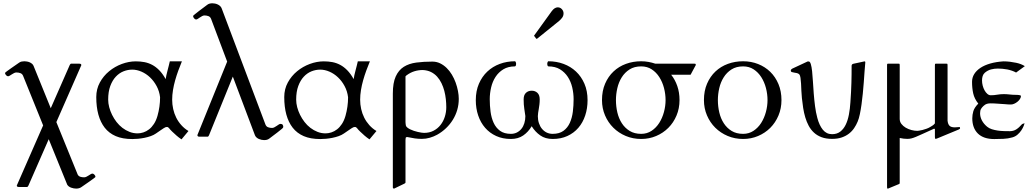

<svg xmlns="http://www.w3.org/2000/svg" viewBox="-20 -823 6216 1156"><path d="M118.7 -367.2Q113.8 -378.4 102.8 -382.6Q91.8 -386.7 78.6 -386.7Q71.8 -386.7 64.7 -383.1Q57.6 -379.4 51 -375.2Q44.4 -371.1 38.6 -367.4Q32.7 -363.8 28.3 -363.8Q22.5 -363.8 16.4 -370.6Q10.3 -377.4 10.3 -383.3Q10.3 -384.3 11.7 -386Q13.2 -387.7 21.2 -393.8Q29.3 -399.9 46.4 -411.9Q63.5 -423.8 95.2 -445.8Q102.1 -450.7 110.1 -452.4Q118.2 -454.1 126.5 -454.1Q133.8 -454.1 142.3 -452.6Q150.9 -451.2 158.7 -447.8Q166.5 -444.3 172.9 -439Q179.2 -433.6 182.1 -426.3L285.6 -171.4L399.9 -431.6Q400.9 -432.6 402.8 -436Q404.8 -439.5 407.7 -439.5H458Q469.7 -439.5 469.7 -430.7L319.3 -87.9L447.8 228Q453.1 237.8 463.4 241.2Q473.6 244.6 486.3 244.6Q493.2 244.6 500.2 241.2Q507.3 237.8 513.9 233.4Q520.5 229 526.4 225.6Q532.2 222.2 536.6 222.2Q542.5 222.2 548.6 228.8Q554.7 235.4 554.7 241.7Q554.7 242.7 553.2 244.1Q551.8 245.6 543.7 251.7Q535.6 257.8 518.3 270Q501 282.2 469.7 303.7Q462.9 308.6 454.8 310.5Q446.8 312.5 438.5 312.5Q424.3 312.5 408.4 306.9Q392.6 301.3 384.8 289.1L273.4 15.1L150.9 294.9Q149.9 295.9 147.9 299.3Q146 302.7 143.1 302.7H92.8Q81.1 302.7 81.1 293.9L239.7 -67.9L118.7 -367.2Z M559.6 -238.8Q559.6 -286.6 581.1 -326.2Q602.5 -365.7 637 -394Q671.4 -422.4 713.6 -438Q755.9 -453.6 797.9 -453.6Q824.7 -453.6 849.4 -449Q874 -444.3 896.5 -432.4Q918.9 -420.4 939.2 -399.7Q959.5 -378.9 977.5 -346.7Q978.5 -356 981.7 -369.9Q984.9 -383.8 988.8 -398.7Q992.7 -413.6 996.3 -428Q1000 -442.4 1002.4 -453.6H1075.2Q1064 -426.8 1053.5 -397.9Q1043 -369.1 1034.7 -339.8Q1026.4 -310.5 1021.5 -280.8Q1016.6 -251 1016.6 -222.7Q1016.6 -194.3 1022.7 -166.7Q1028.8 -139.2 1041 -114.7Q1053.2 -90.3 1071.8 -69.6Q1090.3 -48.8 1114.7 -34.2L1072.8 16.1Q1056.6 5.4 1043 -6.6Q1029.3 -18.6 1017.1 -30.3Q1004.4 -42.5 998.5 -50.5Q992.7 -58.6 984.9 -58.6Q980.5 -58.6 976.1 -56.9Q971.7 -55.2 964.6 -50.5Q957.5 -45.9 946.5 -38.3Q935.5 -30.8 918.5 -19Q905.3 -9.8 887.2 -3.4Q869.1 2.9 849.9 6.8Q830.6 10.7 811.5 12.5Q792.5 14.2 776.9 14.2Q717.8 14.2 677 -3.4Q636.2 -21 610.4 -54.2Q559.6 -119.6 559.6 -238.8ZM631.3 -223.1Q631.3 -201.2 637.5 -177.7Q643.6 -154.3 654.8 -131.6Q666 -108.9 681.6 -88.6Q697.3 -68.4 717 -53.2Q736.8 -38.1 759.8 -29.1Q782.7 -20 808.1 -20Q825.7 -20 843.5 -25.9Q861.3 -31.7 877.4 -44.2Q893.6 -56.6 906.7 -76.7Q919.9 -96.7 928.2 -125.5Q943.8 -180.7 943.8 -237.3Q939.5 -273.9 923.1 -304.4Q906.7 -335 883.3 -357.2Q859.9 -379.4 831.8 -391.6Q803.7 -403.8 775.9 -403.8Q749.5 -403.8 723.6 -393.6Q697.8 -383.3 677.2 -361.3Q656.7 -339.4 644 -305.2Q631.3 -271 631.3 -223.1Z M1578.1 -73.7Q1583 -61 1594 -56.9Q1605 -52.7 1618.2 -52.7Q1625 -52.7 1632.1 -56.6Q1639.2 -60.5 1645.8 -64.9Q1652.3 -69.3 1658.2 -73.2Q1664.1 -77.1 1668.5 -77.1Q1678.2 -77.1 1681.9 -71.8Q1685.5 -66.4 1685.5 -59.6Q1685.5 -57.1 1684.3 -54.7Q1683.1 -52.2 1675 -45.4Q1667 -38.6 1649.9 -25.4Q1632.8 -12.2 1601.6 11.2Q1594.7 16.6 1586.7 18.6Q1578.6 20.5 1570.3 20.5Q1563.5 20.5 1554.9 18.8Q1546.4 17.1 1538.6 13.7Q1530.8 10.3 1524.4 4.6Q1518.1 -1 1515.1 -8.3L1381.8 -361.8L1238.3 -8.3Q1237.3 -7.3 1235.4 -3.7Q1233.4 0 1230.5 0H1180.2Q1168.5 0 1168.5 -9.8L1347.7 -452.1L1251 -709Q1246.1 -721.7 1235.1 -725.8Q1224.1 -730 1210.9 -730Q1204.1 -730 1197 -726.1Q1189.9 -722.2 1183.3 -717.8Q1176.8 -713.4 1170.9 -709.5Q1165 -705.6 1160.6 -705.6Q1154.8 -705.6 1148.7 -712.6Q1142.6 -719.7 1142.6 -726.6Q1142.6 -727.5 1144 -729.2Q1145.5 -731 1153.6 -737.5Q1161.6 -744.1 1178.7 -757.3Q1195.8 -770.5 1227.5 -793.9Q1234.4 -799.3 1242.4 -801.3Q1250.5 -803.2 1258.8 -803.2Q1266.1 -803.2 1274.7 -801.5Q1283.2 -799.8 1291 -796.1Q1298.8 -792.5 1305.2 -786.6Q1311.5 -780.8 1314.5 -772.9Z M1691.4 -238.8Q1691.4 -286.6 1712.9 -326.2Q1734.4 -365.7 1768.8 -394Q1803.2 -422.4 1845.5 -438Q1887.7 -453.6 1929.7 -453.6Q1956.5 -453.6 1981.2 -449Q2005.9 -444.3 2028.3 -432.4Q2050.8 -420.4 2071 -399.7Q2091.3 -378.9 2109.4 -346.7Q2110.4 -356 2113.5 -369.9Q2116.7 -383.8 2120.6 -398.7Q2124.5 -413.6 2128.2 -428Q2131.8 -442.4 2134.3 -453.6H2207Q2195.8 -426.8 2185.3 -397.9Q2174.8 -369.1 2166.5 -339.8Q2158.2 -310.5 2153.3 -280.8Q2148.4 -251 2148.4 -222.7Q2148.4 -194.3 2154.5 -166.7Q2160.6 -139.2 2172.9 -114.7Q2185.1 -90.3 2203.6 -69.6Q2222.2 -48.8 2246.6 -34.2L2204.6 16.1Q2188.5 5.4 2174.8 -6.6Q2161.1 -18.6 2148.9 -30.3Q2136.2 -42.5 2130.4 -50.5Q2124.5 -58.6 2116.7 -58.6Q2112.3 -58.6 2107.9 -56.9Q2103.5 -55.2 2096.4 -50.5Q2089.4 -45.9 2078.4 -38.3Q2067.4 -30.8 2050.3 -19Q2037.1 -9.8 2019 -3.4Q2001 2.9 1981.7 6.8Q1962.4 10.7 1943.4 12.5Q1924.3 14.2 1908.7 14.2Q1849.6 14.2 1808.8 -3.4Q1768.1 -21 1742.2 -54.2Q1691.4 -119.6 1691.4 -238.8ZM1763.2 -223.1Q1763.2 -201.2 1769.3 -177.7Q1775.4 -154.3 1786.6 -131.6Q1797.9 -108.9 1813.5 -88.6Q1829.1 -68.4 1848.9 -53.2Q1868.7 -38.1 1891.6 -29.1Q1914.6 -20 1939.9 -20Q1957.5 -20 1975.3 -25.9Q1993.2 -31.7 2009.3 -44.2Q2025.4 -56.6 2038.6 -76.7Q2051.8 -96.7 2060.1 -125.5Q2075.7 -180.7 2075.7 -237.3Q2071.3 -273.9 2054.9 -304.4Q2038.6 -335 2015.1 -357.2Q1991.7 -379.4 1963.6 -391.6Q1935.5 -403.8 1907.7 -403.8Q1881.3 -403.8 1855.5 -393.6Q1829.6 -383.3 1809.1 -361.3Q1788.6 -339.4 1775.9 -305.2Q1763.2 -271 1763.2 -223.1Z M2345.2 -259.3Q2345.2 -324.2 2362.5 -362.5Q2379.9 -400.9 2411.1 -420.7Q2442.4 -440.4 2486.3 -446.3Q2530.3 -452.1 2583 -452.1Q2608.4 -452.1 2629.9 -441.7Q2651.4 -431.2 2669.2 -413.8Q2687 -396.5 2700.7 -373.5Q2714.4 -350.6 2723.4 -325.7Q2732.4 -300.8 2737.3 -275.4Q2742.2 -250 2742.2 -228Q2742.2 -192.9 2732.9 -161.1Q2723.6 -129.4 2706.5 -101.8Q2689.5 -74.2 2665.5 -51.3Q2641.6 -28.3 2611.8 -11.7Q2591.3 -0.5 2567.9 6.3Q2544.4 13.2 2520 13.2Q2498 13.2 2477.3 10.3Q2456.5 7.3 2431.6 2Q2423.3 2 2422.6 7.6Q2421.9 13.2 2421.4 20V275.4Q2421.4 278.3 2418.9 280Q2416.5 281.7 2413.6 283.2L2353 312.5Q2345.2 312.5 2345.2 304.7ZM2525.9 -401.4Q2499.5 -401.4 2475.3 -394Q2451.2 -386.7 2428.7 -370.1Q2427.7 -369.6 2426.5 -368.4Q2425.3 -367.2 2424.3 -366.2L2421.4 -363.3V-88.9Q2421.4 -87.4 2421.9 -80.8Q2422.4 -74.2 2423.3 -68.8Q2424.3 -62 2431.4 -55.9Q2438.5 -49.8 2448.7 -44.7Q2459 -39.6 2471.4 -35.4Q2483.9 -31.2 2495.6 -28.6Q2507.3 -25.9 2517.3 -24.4Q2527.3 -22.9 2533.2 -22.9Q2565.4 -22.9 2590.3 -35.9Q2615.2 -48.8 2632.3 -70.6Q2649.4 -92.3 2658.2 -120.1Q2667 -147.9 2667 -177.7Q2667 -200.7 2664.3 -225.8Q2661.6 -251 2655.3 -275.4Q2648.9 -299.8 2638.2 -322Q2627.4 -344.2 2611.8 -361.6Q2596.2 -378.9 2575 -389.4Q2553.7 -399.9 2525.9 -401.4Z M3197.3 -605Q3195.3 -606.9 3195.3 -607.9Q3195.3 -608.9 3197.3 -610.8L3301.3 -754.9Q3310.5 -767.6 3319.8 -773.2Q3329.1 -778.8 3337.9 -778.8Q3353 -778.8 3363 -767.8Q3373 -756.8 3373 -742.7Q3373 -727.5 3364.5 -716.3Q3356 -705.1 3346.2 -696.8L3214.8 -590.8Q3212.4 -589.4 3211.4 -589.4Q3209.5 -589.4 3209.2 -589.6Q3209 -589.8 3208 -590.8ZM3132.8 -224.6Q3132.8 -251 3146.5 -263.9Q3160.2 -276.9 3181.2 -276.9Q3202.1 -276.9 3215.8 -263.9Q3229.5 -251 3229.5 -224.6Q3229.5 -208.5 3227.8 -194.1Q3226.1 -179.7 3223.9 -167.2Q3221.7 -154.8 3220 -143.8Q3218.3 -132.8 3218.3 -123.5Q3218.3 -100.6 3224.9 -81.1Q3231.4 -61.5 3243.2 -47.4Q3254.9 -33.2 3271.2 -25.1Q3287.6 -17.1 3307.6 -17.1Q3347.7 -17.1 3372.6 -35.4Q3397.5 -53.7 3410.9 -83.5Q3424.3 -113.3 3429 -150.4Q3433.6 -187.5 3433.6 -225.6Q3433.6 -261.2 3425.3 -296.6Q3417 -332 3398.7 -360.1Q3380.4 -388.2 3351.6 -405.8Q3322.8 -423.3 3281.7 -423.3Q3277.8 -424.8 3276.4 -428.7Q3274.9 -432.6 3274.9 -437.5Q3274.9 -443.8 3277.1 -449Q3279.3 -454.1 3281.7 -454.1Q3330.6 -454.1 3373.3 -438.2Q3416 -422.4 3448 -392.3Q3480 -362.3 3498.8 -318.8Q3517.6 -275.4 3517.6 -219.7Q3517.6 -170.4 3503.4 -127.7Q3489.3 -85 3462.2 -53.5Q3435.1 -22 3396.2 -4.2Q3357.4 13.7 3307.6 13.7Q3263.2 13.7 3232.7 -7.8Q3202.1 -29.3 3181.2 -63Q3160.6 -28.3 3130.1 -7.3Q3099.6 13.7 3056.2 13.7Q3006.3 13.7 2967.3 -4.2Q2928.2 -22 2900.9 -53.5Q2873.5 -85 2859.1 -127.7Q2844.7 -170.4 2844.7 -219.7Q2844.7 -275.4 2863.5 -318.8Q2882.3 -362.3 2914.3 -392.3Q2946.3 -422.4 2989 -438.2Q3031.7 -454.1 3080.6 -454.1Q3083 -454.1 3085.2 -449Q3087.4 -443.8 3087.4 -437.5Q3087.4 -432.6 3085.9 -428.7Q3084.5 -424.8 3080.6 -423.3Q3039.6 -423.3 3010.7 -405.8Q2981.9 -388.2 2963.6 -360.1Q2945.3 -332 2937 -296.6Q2928.7 -261.2 2928.7 -225.6Q2928.7 -187.5 2933.6 -150.4Q2938.5 -113.3 2952.1 -83.5Q2965.8 -53.7 2990.7 -35.4Q3015.6 -17.1 3056.2 -17.1Q3075.7 -17.1 3091.8 -25.1Q3107.9 -33.2 3119.4 -47.4Q3130.9 -61.5 3137 -81.3Q3143.1 -101.1 3143.1 -124Q3140.6 -143.1 3136.7 -167.7Q3132.8 -192.4 3132.8 -224.6Z M3840.3 13.7Q3790.5 13.7 3747.6 -4.4Q3704.6 -22.5 3672.9 -54Q3641.1 -85.4 3622.8 -128.2Q3604.5 -170.9 3604.5 -220.2Q3604.5 -275.9 3623.3 -319.3Q3642.1 -362.8 3674.1 -392.8Q3706.1 -422.9 3748.8 -438.5Q3791.5 -454.1 3840.3 -454.1Q3863.3 -454.1 3884.5 -450.2Q3905.8 -446.3 3925.8 -439.5H4161.6Q4167 -439.5 4168.2 -437.7Q4169.4 -436 4169.4 -431.6L4142.1 -380.9Q4140.1 -377 4139.4 -375Q4138.7 -373 4134.3 -373H4021Q4044.4 -343.8 4057.9 -304.9Q4071.3 -266.1 4071.3 -220.2Q4071.3 -170.4 4053.2 -127.4Q4035.2 -84.5 4003.9 -53.2Q3972.7 -22 3930.7 -4.2Q3888.7 13.7 3840.3 13.7ZM3987.3 -220.2Q3987.3 -256.8 3977.8 -293.2Q3968.3 -329.6 3949.7 -358.6Q3931.2 -387.7 3903.8 -405.5Q3876.5 -423.3 3840.3 -423.3Q3799.3 -423.3 3770.5 -405Q3741.7 -386.7 3723.4 -357.4Q3705.1 -328.1 3696.8 -292Q3688.5 -255.9 3688.5 -220.2Q3688.5 -182.1 3697 -145.8Q3705.6 -109.4 3724.1 -80.8Q3742.7 -52.2 3771.2 -34.7Q3799.8 -17.1 3840.3 -17.1Q3875.5 -17.1 3903.1 -35.4Q3930.7 -53.7 3949.2 -83Q3967.8 -112.3 3977.5 -148.4Q3987.3 -184.6 3987.3 -220.2Z M4454.1 13.7Q4404.3 13.7 4361.3 -4.4Q4318.4 -22.5 4286.6 -54Q4254.9 -85.4 4236.6 -128.2Q4218.3 -170.9 4218.3 -220.2Q4218.3 -275.9 4237.1 -319.3Q4255.9 -362.8 4287.8 -392.8Q4319.8 -422.9 4362.5 -438.5Q4405.3 -454.1 4454.1 -454.1Q4502.4 -454.1 4544.4 -437.5Q4586.4 -420.9 4617.7 -390.4Q4648.9 -359.9 4667 -316.7Q4685.1 -273.4 4685.1 -220.2Q4685.1 -170.4 4667 -127.4Q4648.9 -84.5 4617.7 -53.2Q4586.4 -22 4544.4 -4.2Q4502.4 13.7 4454.1 13.7ZM4601.1 -220.2Q4601.1 -256.8 4591.6 -293.2Q4582 -329.6 4563.5 -358.6Q4544.9 -387.7 4517.6 -405.5Q4490.2 -423.3 4454.1 -423.3Q4413.1 -423.3 4384.3 -405Q4355.5 -386.7 4337.2 -357.4Q4318.8 -328.1 4310.5 -292Q4302.2 -255.9 4302.2 -220.2Q4302.2 -182.1 4310.8 -145.8Q4319.3 -109.4 4337.9 -80.8Q4356.4 -52.2 4385 -34.7Q4413.6 -17.1 4454.1 -17.1Q4489.3 -17.1 4516.8 -35.4Q4544.4 -53.7 4563 -83Q4581.5 -112.3 4591.3 -148.4Q4601.1 -184.6 4601.1 -220.2Z M4990.2 13.2Q4953.6 13.2 4926.8 3.2Q4899.9 -6.8 4880.9 -24.4Q4861.8 -42 4849.1 -65.7Q4836.4 -89.4 4828.4 -116.5Q4820.3 -143.6 4815.7 -173.3Q4811 -203.1 4808.1 -232.4Q4805.7 -253.9 4804.9 -276.9Q4804.2 -299.8 4803 -319.8Q4801.8 -339.8 4799.6 -354.5Q4797.4 -369.1 4793 -374.5Q4787.1 -380.9 4778.3 -382.8Q4769.5 -384.8 4761.2 -386Q4752.9 -387.2 4747.1 -389.2Q4741.2 -391.1 4741.2 -397.5Q4741.2 -401.9 4743.7 -404.8Q4746.1 -407.7 4750 -409.7L4841.8 -452.6Q4842.8 -453.1 4844.7 -453.1Q4846.7 -453.1 4848.6 -453.1Q4856.9 -453.1 4861.8 -437Q4866.7 -420.9 4869.6 -394Q4872.6 -367.2 4874.5 -332.3Q4876.5 -297.4 4879.4 -259.8Q4882.3 -222.2 4887.2 -184.1Q4892.1 -146 4900.9 -113.3Q4912.6 -68.4 4934.3 -41.7Q4956.1 -15.1 4989.7 -15.1Q5019 -15.1 5039.1 -30.5Q5059.1 -45.9 5071.8 -72Q5084.5 -98.1 5091.1 -133.1Q5097.7 -168 5100.1 -207Q5102.5 -241.2 5104 -270Q5105.5 -298.8 5106.2 -325Q5106.9 -351.1 5107.2 -375.7Q5107.4 -400.4 5107.4 -426.3Q5107.4 -436.5 5117.7 -439Q5143.1 -444.3 5156.5 -447.3Q5169.9 -450.2 5176.8 -451.7Q5184.1 -453.6 5185.5 -453.6Q5189.9 -453.6 5189.9 -447.8Q5187.5 -423.3 5185.3 -392.3Q5183.1 -361.3 5180.7 -327.6Q5178.2 -293.9 5174.8 -259.5Q5171.4 -225.1 5167 -193.6Q5162.6 -162.1 5157 -135.5Q5151.4 -108.9 5144 -91.3Q5135.3 -70.3 5122.6 -51.5Q5109.9 -32.7 5091.3 -18.3Q5072.8 -3.9 5047.9 4.6Q5022.9 13.2 4990.2 13.2Z M5685.1 -96.2Q5687.5 -74.7 5697.3 -65.4Q5707 -56.2 5729 -56.2L5757.3 -58.1Q5759.3 -58.1 5759.8 -55.4Q5760.3 -52.7 5760.3 -49.8Q5760.3 -48.8 5759 -47.4Q5757.8 -45.9 5752.9 -43.5L5623 10.3Q5622.1 10.7 5618.2 12Q5614.3 13.2 5613.8 13.2Q5610.4 13.2 5609.6 9Q5608.9 4.9 5608.9 1V-45.9Q5607.4 -47.9 5604 -47.9Q5603 -47.9 5602.1 -47.9Q5601.1 -47.9 5601.1 -46.9Q5561 -28.8 5535.9 -17.3Q5510.7 -5.9 5494.4 1Q5478 7.8 5466.6 10.5Q5455.1 13.2 5442.9 13.2Q5420.9 13.2 5397 7.8V275.4Q5397 279.8 5396.5 281.7Q5396 283.7 5392.6 285.2L5326.7 312.5Q5322.3 312.5 5321.5 310.8Q5320.8 309.1 5320.8 302.2V-429.2Q5320.8 -436 5321.5 -437.7Q5322.3 -439.5 5326.7 -439.5H5391.1Q5395.5 -439.5 5396.2 -437.7Q5397 -436 5397 -429.2V-106.9Q5397 -90.3 5407.2 -76.9Q5417.5 -63.5 5433.3 -54.2Q5449.2 -44.9 5467.8 -40Q5486.3 -35.2 5502.9 -35.2Q5504.9 -35.2 5513.9 -36.4Q5522.9 -37.6 5534.4 -40.5Q5545.9 -43.5 5558.3 -47.9Q5570.8 -52.2 5580.1 -58.1Q5585.9 -62 5593.8 -66.4Q5601.6 -70.8 5608.9 -80.1V-429.2Q5608.9 -436 5609.6 -437.7Q5610.4 -439.5 5614.7 -439.5H5679.2Q5683.6 -439.5 5684.3 -437.7Q5685.1 -436 5685.1 -429.2Z M6021.5 -453.6Q6041.5 -453.6 6061 -451.2Q6080.6 -448.7 6099.1 -444.8Q6114.3 -441.4 6126.2 -436.8Q6138.2 -432.1 6150.4 -424.8L6097.7 -386.2Q6086.4 -392.6 6073 -397.2Q6059.6 -401.9 6044.9 -404.8Q6030.3 -407.7 6015.6 -408.9Q6001 -410.2 5987.8 -410.2Q5966.3 -410.2 5946.8 -405Q5927.2 -399.9 5909.7 -385.3Q5900.4 -377.4 5896.5 -365.2Q5892.6 -353 5892.6 -338.9Q5892.6 -323.2 5896.7 -307.4Q5900.9 -291.5 5908 -278.8Q5915 -266.1 5924.6 -257.8Q5934.1 -249.5 5945.3 -249.5Q5965.3 -249.5 5984.1 -252.9Q6002.9 -256.3 6023.4 -256.3Q6041 -256.3 6058.3 -254.2Q6075.7 -252 6094.2 -252Q6099.6 -252 6105.5 -251.7Q6111.3 -251.5 6116 -250.7Q6120.6 -250 6123.8 -248.5Q6127 -247.1 6127 -245.1Q6127 -235.8 6120.8 -226.6Q6114.7 -217.3 6105.5 -210Q6096.2 -202.6 6085.9 -198.2Q6075.7 -193.8 6066.9 -193.8Q6058.1 -193.8 6049.3 -194.3Q6040.5 -194.8 6031.7 -195.8Q6017.1 -196.8 6005.9 -197.5Q5994.6 -198.2 5984.6 -199Q5974.6 -199.7 5964.8 -200.2Q5955.1 -200.7 5943.4 -200.7Q5932.1 -200.7 5921.9 -197.8Q5911.6 -194.8 5901.9 -185.5Q5892.6 -177.2 5886.7 -167.5Q5880.9 -157.7 5880.9 -141.1Q5880.9 -119.1 5891.8 -98.1Q5902.8 -77.1 5923.3 -60.1Q5935.1 -50.3 5951.9 -44.9Q5968.8 -39.6 5987.3 -36.9Q6005.9 -34.2 6024.9 -33.7Q6043.9 -33.2 6060.1 -33.2Q6081.5 -33.2 6098.4 -43.7Q6115.2 -54.2 6132.8 -74.7Q6135.3 -77.1 6140.6 -78.4Q6146 -79.6 6148.4 -82Q6147.9 -76.2 6143.1 -64Q6138.2 -51.8 6129.2 -38.1Q6120.1 -24.4 6106.4 -12.5Q6092.8 -0.5 6074.7 4.4Q6048.8 11.7 6021.2 12.9Q5993.7 14.2 5966.3 14.2Q5901.4 14.2 5867.7 -19Q5834 -52.2 5834 -110.8Q5834 -131.8 5840.3 -153.6Q5846.7 -175.3 5870.1 -199.2Q5846.7 -228.5 5839.6 -260.3Q5832.5 -292 5832.5 -330.1Q5832.5 -356 5845.7 -377.2Q5858.9 -398.4 5883.3 -414.6Q5907.7 -430.7 5942.6 -440.7Q5977.5 -450.7 6021.5 -453.6Z"/></svg>

Font: Kurinto Book Core
Style: Regular
Weight: 400
Designer: Kurinto was developed by Clint Goss from a range of fonts that are compatible with the SIL Open Font License Version 1.1
Foundry: Clinton F. Goss
Version: Version 2.196; July 25, 2020